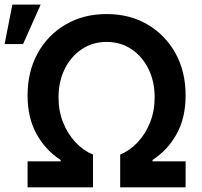

<svg xmlns="http://www.w3.org/2000/svg" viewBox="-37 -797 859 817"><path d="M752.8 0H474.4V-139.2Q515.6 -156.2 548.8 -191.6Q582 -226.9 601.6 -275.9Q621.1 -324.9 621.1 -382.8Q621.1 -449.9 595 -503.2Q568.9 -556.5 522.7 -587.5Q476.6 -618.6 416.5 -618.6Q356.9 -618.6 310.7 -587.5Q264.6 -556.5 238.3 -503.2Q212 -449.9 212 -382.8Q212 -324.9 231.5 -275.9Q251.1 -226.9 284.3 -191.6Q317.5 -156.2 358.7 -139.2V0H80.3V-110.4H221.2V-116.1Q156.2 -158.4 118.3 -227.1Q80.3 -295.8 80.3 -391Q80.3 -492.5 123.4 -570.5Q166.5 -648.4 242.4 -692.8Q318.2 -737.2 416.5 -737.2Q514.9 -737.2 590.7 -692.8Q666.5 -648.4 709.7 -570.5Q752.8 -492.5 752.8 -391Q752.8 -295.8 714.8 -227.1Q676.8 -158.4 611.9 -116.1V-110.4H752.8ZM61.1 -609.4H-17.4L15.6 -777.3H136Z"/></svg>

Font: Linik Sans SemiBold
Style: Regular
Weight: 600
Designer: Rasmus Andersson (font), Cristiano Sobral (main changes)
Foundry: rsms
Version: Version 3.018;June 1, 2022;FontCreator 14.0.0.2814 64-bit; t